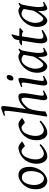

<svg xmlns="http://www.w3.org/2000/svg" viewBox="1166 -1948 802 3173"><g transform="rotate(-90 1566.5 -361.0)"><path d="M326.2 -246.1Q326.2 -320.8 298.8 -360.4Q271.5 -399.9 221.2 -399.9Q186 -399.9 162.1 -379.6Q138.2 -359.4 123.5 -328.6Q108.9 -297.9 102.5 -262Q96.2 -226.1 96.2 -194.8Q96.2 -162.1 104.2 -133.1Q112.3 -104 126.7 -82.3Q141.1 -60.5 160.4 -47.9Q179.7 -35.2 202.1 -35.2Q224.6 -35.2 242.4 -45.2Q260.3 -55.2 274.2 -72Q288.1 -88.9 297.9 -110.6Q307.6 -132.3 314 -155.8Q320.3 -179.2 323.2 -202.6Q326.2 -226.1 326.2 -246.1ZM396 -272.9Q396 -240.2 388.7 -206.8Q381.3 -173.3 367.2 -141.8Q353 -110.4 332.3 -81.8Q311.5 -53.2 284.2 -30.8Q271.5 -20.5 257.3 -11.2Q243.2 -2 228.5 5.1Q213.9 12.2 198.7 16.1Q183.6 20 168.9 20Q134.8 20 108.2 5.6Q81.5 -8.8 63.2 -33.9Q44.9 -59.1 35.4 -93.5Q25.9 -127.9 25.9 -168Q25.9 -203.1 31.7 -235.6Q37.6 -268.1 50.8 -298.3Q64 -328.6 85.9 -356.4Q107.9 -384.3 140.1 -410.2Q165 -429.7 194.8 -443.4Q224.6 -457 254.9 -457Q293 -457 319.8 -443.4Q346.7 -429.7 363.5 -405.3Q380.4 -380.9 388.2 -347.2Q396 -313.5 396 -272.9Z M818.8 -397.9Q808.6 -390.6 797.1 -382.3Q785.6 -374 774.9 -367.4Q764.2 -360.8 754.6 -356.4Q745.1 -352.1 738.8 -352.1Q733.4 -352.1 725.6 -360.4Q717.8 -368.7 707.3 -378.9Q696.8 -389.2 683.6 -397.5Q670.4 -405.8 654.8 -405.8Q632.3 -405.8 613.8 -395Q595.2 -384.3 580.1 -366.2Q564.9 -348.1 553.5 -324.5Q542 -300.8 534.4 -275.1Q526.9 -249.5 522.9 -223.6Q519 -197.8 519 -174.8Q519 -143.1 526.1 -117.7Q533.2 -92.3 545.9 -74.5Q558.6 -56.6 576.2 -46.9Q593.8 -37.1 614.7 -37.1Q623.5 -37.1 637.2 -40Q650.9 -43 668.7 -51Q686.5 -59.1 708.5 -72.8Q730.5 -86.4 756.8 -107.9Q760.7 -102.5 765.1 -97.2Q769.5 -91.8 772 -87.9Q733.9 -53.2 703.6 -32Q673.3 -10.7 648.7 0.7Q624 12.2 604.2 16.1Q584.5 20 566.9 20Q550.3 20 529.8 11.7Q509.3 3.4 491 -17.1Q472.7 -37.6 460.2 -71.8Q447.8 -106 447.8 -157.2Q447.8 -189.9 454.6 -224.9Q461.4 -259.8 476.8 -293.2Q492.2 -326.7 516.8 -356.9Q541.5 -387.2 577.6 -411.1Q591.3 -419.9 607.9 -428.2Q624.5 -436.5 642.3 -442.9Q660.2 -449.2 677.5 -453.1Q694.8 -457 710 -457Q731.4 -457 748.3 -448.7Q765.1 -440.4 778.3 -429.9Q791.5 -419.4 801.5 -409.9Q811.5 -400.4 818.8 -397.9Z M1207 -397.9Q1196.8 -390.6 1185.3 -382.3Q1173.8 -374 1163.1 -367.4Q1152.3 -360.8 1142.8 -356.4Q1133.3 -352.1 1127 -352.1Q1121.6 -352.1 1113.8 -360.4Q1106 -368.7 1095.5 -378.9Q1085 -389.2 1071.8 -397.5Q1058.6 -405.8 1043 -405.8Q1020.5 -405.8 1002 -395Q983.4 -384.3 968.3 -366.2Q953.1 -348.1 941.7 -324.5Q930.2 -300.8 922.6 -275.1Q915 -249.5 911.1 -223.6Q907.2 -197.8 907.2 -174.8Q907.2 -143.1 914.3 -117.7Q921.4 -92.3 934.1 -74.5Q946.8 -56.6 964.4 -46.9Q981.9 -37.1 1002.9 -37.1Q1011.7 -37.1 1025.4 -40Q1039.1 -43 1056.9 -51Q1074.7 -59.1 1096.7 -72.8Q1118.7 -86.4 1145 -107.9Q1148.9 -102.5 1153.3 -97.2Q1157.7 -91.8 1160.2 -87.9Q1122.1 -53.2 1091.8 -32Q1061.5 -10.7 1036.9 0.7Q1012.2 12.2 992.4 16.1Q972.7 20 955.1 20Q938.5 20 918 11.7Q897.5 3.4 879.2 -17.1Q860.8 -37.6 848.4 -71.8Q835.9 -106 835.9 -157.2Q835.9 -189.9 842.8 -224.9Q849.6 -259.8 865 -293.2Q880.4 -326.7 905 -356.9Q929.7 -387.2 965.8 -411.1Q979.5 -419.9 996.1 -428.2Q1012.7 -436.5 1030.5 -442.9Q1048.3 -449.2 1065.7 -453.1Q1083 -457 1098.1 -457Q1119.6 -457 1136.5 -448.7Q1153.3 -440.4 1166.5 -429.9Q1179.7 -419.4 1189.7 -409.9Q1199.7 -400.4 1207 -397.9Z M1658.2 -35.2Q1612.8 -8.8 1583.3 5.6Q1553.7 20 1533.2 20Q1519 20 1508.1 4.6Q1497.1 -10.7 1497.1 -37.1Q1497.1 -45.9 1500.2 -68.6Q1503.4 -91.3 1508.1 -121.6Q1512.7 -151.9 1518.1 -186Q1523.4 -220.2 1528.1 -251Q1532.7 -281.7 1535.9 -306.2Q1539.1 -330.6 1539.1 -341.8Q1539.1 -360.4 1537.6 -372.8Q1536.1 -385.3 1532.5 -393.1Q1528.8 -400.9 1522.2 -404.1Q1515.6 -407.2 1504.9 -407.2Q1498.5 -407.2 1482.4 -399.7Q1466.3 -392.1 1445.6 -376.7Q1424.8 -361.3 1402.6 -338.4Q1380.4 -315.4 1361.8 -284.2Q1348.6 -260.7 1339.8 -225.8Q1331.1 -190.9 1324.2 -147Q1319.8 -120.1 1317.4 -99.6Q1314.9 -79.1 1313.7 -63.2Q1312.5 -47.4 1312.3 -34.9Q1312 -22.5 1313 -12.2Q1306.6 -8.8 1297.1 -4.6Q1287.6 -0.5 1277.6 3.9Q1267.6 8.3 1258.3 12.5Q1249 16.6 1243.2 20L1227.1 4.9Q1231.4 -21.5 1238 -60.3Q1244.6 -99.1 1252.2 -145.8Q1259.8 -192.4 1267.8 -244.1Q1275.9 -295.9 1283.7 -347.4Q1291.5 -398.9 1298.6 -448Q1305.7 -497.1 1310.8 -538.3Q1315.9 -579.6 1319.1 -610.6Q1322.3 -641.6 1322.3 -657.2Q1322.3 -668.5 1320.6 -675Q1318.8 -681.6 1316.2 -684.8Q1313.5 -688 1309.8 -689Q1306.2 -689.9 1302.2 -689.9Q1297.4 -689.9 1288.3 -687.7Q1279.3 -685.5 1269.5 -683.1Q1258.3 -680.2 1246.1 -676.8L1240.2 -695.8Q1260.7 -705.1 1281.5 -713.4Q1302.2 -721.7 1320.3 -728Q1338.4 -734.4 1352.1 -738.3Q1365.7 -742.2 1372.1 -742.2Q1385.7 -742.2 1393.3 -733.4Q1400.9 -724.6 1400.9 -702.1Q1400.9 -690.4 1397.9 -663.3Q1395 -636.2 1390.4 -601.1Q1385.7 -565.9 1379.9 -525.9Q1374 -485.8 1368.4 -448.5Q1362.8 -411.1 1357.9 -379.9Q1353 -348.6 1350.1 -331.1Q1378.4 -366.2 1406.2 -390.4Q1434.1 -414.6 1460.4 -429.2Q1486.8 -443.8 1511 -450.4Q1535.2 -457 1557.1 -457Q1587.9 -457 1601.1 -437.7Q1614.3 -418.5 1614.3 -371.1Q1614.3 -354 1611.1 -328.6Q1607.9 -303.2 1603.3 -273.9Q1598.6 -244.6 1593.3 -213.4Q1587.9 -182.1 1583.3 -154.1Q1578.6 -126 1575.4 -102.8Q1572.3 -79.6 1572.3 -65.9Q1572.3 -49.3 1578.1 -43.2Q1584 -37.1 1589.8 -37.1Q1603.5 -37.1 1618.2 -41.3Q1632.8 -45.4 1650.9 -53.2Z M1901.4 -35.2Q1878.4 -21.5 1860.1 -11.2Q1841.8 -1 1826.7 6.1Q1811.5 13.2 1799.3 16.6Q1787.1 20 1776.4 20Q1759.8 20 1750 4.6Q1740.2 -10.7 1740.2 -37.1Q1740.2 -51.8 1743.9 -78.9Q1747.6 -106 1752.9 -138.9Q1758.3 -171.9 1764.6 -207.8Q1771 -243.7 1776.4 -276.1Q1781.7 -308.6 1785.4 -333.7Q1789.1 -358.9 1789.1 -371.1Q1789.1 -382.3 1787.6 -388.9Q1786.1 -395.5 1783.7 -398.7Q1781.2 -401.9 1777.3 -402.8Q1773.4 -403.8 1769 -403.8Q1765.1 -403.8 1757.1 -402.1Q1749 -400.4 1740.7 -397.9Q1731.4 -395.5 1720.2 -392.1L1713.4 -410.2Q1733.9 -419.4 1754.2 -428Q1774.4 -436.5 1792 -442.9Q1809.6 -449.2 1822.8 -453.1Q1835.9 -457 1842.3 -457Q1856 -457 1861.6 -447.8Q1867.2 -438.5 1867.2 -416Q1867.2 -401.9 1863.5 -374.3Q1859.9 -346.7 1854 -312.5Q1848.1 -278.3 1841.8 -241Q1835.4 -203.6 1829.6 -169.4Q1823.7 -135.3 1820.1 -107.7Q1816.4 -80.1 1816.4 -65.9Q1816.4 -50.8 1819.6 -43.9Q1822.8 -37.1 1831.1 -37.1Q1846.2 -37.1 1860.1 -41Q1874 -44.9 1894 -53.2ZM1914.6 -616.2Q1914.6 -602.5 1910.4 -589.1Q1906.2 -575.7 1898.4 -564.7Q1890.6 -553.7 1879.4 -546.9Q1868.2 -540 1854.5 -540Q1839.4 -540 1831.1 -548.8Q1822.8 -557.6 1822.8 -574.2Q1822.8 -587.4 1827.1 -600.8Q1831.5 -614.3 1839.4 -625.5Q1847.2 -636.7 1858.2 -643.8Q1869.1 -650.9 1882.8 -650.9Q1897.9 -650.9 1906.2 -641.8Q1914.6 -632.8 1914.6 -616.2Z M2219.7 -210.4Q2223.1 -232.4 2227.3 -256.1Q2231.4 -279.8 2235.6 -301.8Q2239.7 -323.7 2242.9 -342Q2246.1 -360.4 2248 -371.1Q2240.7 -377 2231.9 -383.1Q2223.1 -389.2 2213.1 -394.3Q2203.1 -399.4 2192.1 -402.6Q2181.2 -405.8 2169.4 -405.8Q2147 -405.8 2127.2 -394.8Q2107.4 -383.8 2090.6 -365.7Q2073.7 -347.7 2060.3 -324.5Q2046.9 -301.3 2037.6 -276.6Q2028.3 -252 2023.2 -228Q2018.1 -204.1 2018.1 -185.1Q2018.1 -153.3 2023.4 -127.9Q2028.8 -102.5 2038.1 -84.5Q2047.4 -66.4 2060.1 -56.6Q2072.8 -46.9 2087.4 -46.9Q2099.1 -46.9 2116 -61.8Q2132.8 -76.7 2151.1 -100.3Q2169.4 -124 2187.5 -153.1Q2205.6 -182.1 2219.7 -210.4ZM2365.2 -33.2Q2322.8 -5.4 2296.6 7.3Q2270.5 20 2256.3 20Q2247.6 20 2239.5 13.9Q2231.4 7.8 2225.1 -9Q2218.8 -25.9 2215.1 -55.7Q2211.4 -85.4 2211.4 -132.8Q2198.7 -110.4 2180.4 -83.7Q2162.1 -57.1 2141.1 -33.9Q2120.1 -10.7 2097.9 4.6Q2075.7 20 2055.2 20Q2039.1 20 2020.8 10.7Q2002.4 1.5 1987.1 -18.8Q1971.7 -39.1 1961.4 -71Q1951.2 -103 1951.2 -148.9Q1951.2 -187.5 1960.2 -224.4Q1969.2 -261.2 1987.3 -294.9Q2005.4 -328.6 2031.5 -358.2Q2057.6 -387.7 2092.3 -411.1Q2105.5 -419.9 2121.3 -428.2Q2137.2 -436.5 2154.1 -442.9Q2170.9 -449.2 2187.5 -453.1Q2204.1 -457 2219.2 -457Q2229.5 -457 2239.3 -454.3Q2249 -451.7 2258.1 -447.3Q2267.1 -442.9 2275.4 -437.7Q2283.7 -432.6 2291 -427.7Q2302.2 -436 2314.9 -443.1Q2327.6 -450.2 2341.3 -457L2351.1 -439.9Q2342.8 -433.1 2337.4 -427.7Q2332 -422.4 2327.9 -415.3Q2323.7 -408.2 2320.8 -397.9Q2317.9 -387.7 2314.5 -371.1Q2307.1 -335.9 2300.5 -299.1Q2293.9 -262.2 2289.3 -229.5Q2284.7 -196.8 2282 -171.9Q2279.3 -147 2279.3 -136.2Q2279.3 -108.4 2281 -89.4Q2282.7 -70.3 2285.6 -58.8Q2288.6 -47.4 2293 -42.2Q2297.4 -37.1 2303.2 -37.1Q2313 -37.1 2326.4 -39.8Q2339.8 -42.5 2359.4 -50.8Z M2658.7 -57.1Q2634.8 -38.6 2610.8 -24.2Q2586.9 -9.8 2565.4 0Q2543.9 9.8 2526.6 14.9Q2509.3 20 2498.5 20Q2486.3 20 2475.3 12.7Q2464.4 5.4 2455.8 -7.6Q2447.3 -20.5 2442.4 -38.6Q2437.5 -56.6 2437.5 -78.1Q2437.5 -87.4 2438 -96.7Q2438.5 -106 2439.2 -116Q2439.9 -126 2441.2 -137.2Q2442.4 -148.4 2444.3 -162.1L2481.9 -397.9H2411.6L2404.3 -413.1L2453.6 -441.9H2488.8L2491.7 -459Q2494.6 -479 2497.8 -492.2Q2501 -505.4 2505.1 -514.2Q2509.3 -522.9 2514.2 -528.6Q2519 -534.2 2525.4 -539.1L2574.7 -574.2L2588.4 -562Q2585 -557.6 2581.1 -546.4Q2577.6 -536.6 2573 -518.6Q2568.4 -500.5 2563.5 -470.2L2559.1 -441.9H2680.7L2690.4 -428.2Q2685.5 -421.4 2677 -413.3Q2668.5 -405.3 2659.2 -397.9Q2649.9 -390.6 2641.4 -384.5Q2632.8 -378.4 2628.4 -376Q2625.5 -382.8 2620.4 -387Q2615.2 -391.1 2606.4 -393.6Q2597.7 -396 2584.7 -397Q2571.8 -397.9 2553.7 -397.9H2552.2L2517.6 -173.8Q2516.1 -164.6 2514.9 -154.1Q2513.7 -143.6 2512.9 -134Q2512.2 -124.5 2512 -116.2Q2511.7 -107.9 2511.7 -103Q2511.7 -72.8 2522.7 -58.3Q2533.7 -43.9 2547.4 -43.9Q2564.5 -43.9 2589.1 -51.3Q2613.8 -58.6 2650.4 -75.2Z M2977.1 -210.4Q2980.5 -232.4 2984.6 -256.1Q2988.8 -279.8 2992.9 -301.8Q2997.1 -323.7 3000.2 -342Q3003.4 -360.4 3005.4 -371.1Q2998 -377 2989.3 -383.1Q2980.5 -389.2 2970.5 -394.3Q2960.4 -399.4 2949.5 -402.6Q2938.5 -405.8 2926.8 -405.8Q2904.3 -405.8 2884.5 -394.8Q2864.7 -383.8 2847.9 -365.7Q2831.1 -347.7 2817.6 -324.5Q2804.2 -301.3 2794.9 -276.6Q2785.6 -252 2780.5 -228Q2775.4 -204.1 2775.4 -185.1Q2775.4 -153.3 2780.8 -127.9Q2786.1 -102.5 2795.4 -84.5Q2804.7 -66.4 2817.4 -56.6Q2830.1 -46.9 2844.7 -46.9Q2856.4 -46.9 2873.3 -61.8Q2890.1 -76.7 2908.4 -100.3Q2926.8 -124 2944.8 -153.1Q2962.9 -182.1 2977.1 -210.4ZM3122.6 -33.2Q3080.1 -5.4 3054 7.3Q3027.8 20 3013.7 20Q3004.9 20 2996.8 13.9Q2988.8 7.8 2982.4 -9Q2976.1 -25.9 2972.4 -55.7Q2968.8 -85.4 2968.8 -132.8Q2956.1 -110.4 2937.7 -83.7Q2919.4 -57.1 2898.4 -33.9Q2877.4 -10.7 2855.2 4.6Q2833 20 2812.5 20Q2796.4 20 2778.1 10.7Q2759.8 1.5 2744.4 -18.8Q2729 -39.1 2718.8 -71Q2708.5 -103 2708.5 -148.9Q2708.5 -187.5 2717.5 -224.4Q2726.6 -261.2 2744.6 -294.9Q2762.7 -328.6 2788.8 -358.2Q2814.9 -387.7 2849.6 -411.1Q2862.8 -419.9 2878.7 -428.2Q2894.5 -436.5 2911.4 -442.9Q2928.2 -449.2 2944.8 -453.1Q2961.4 -457 2976.6 -457Q2986.8 -457 2996.6 -454.3Q3006.3 -451.7 3015.4 -447.3Q3024.4 -442.9 3032.7 -437.7Q3041 -432.6 3048.3 -427.7Q3059.6 -436 3072.3 -443.1Q3085 -450.2 3098.6 -457L3108.4 -439.9Q3100.1 -433.1 3094.7 -427.7Q3089.4 -422.4 3085.2 -415.3Q3081.1 -408.2 3078.1 -397.9Q3075.2 -387.7 3071.8 -371.1Q3064.5 -335.9 3057.9 -299.1Q3051.3 -262.2 3046.6 -229.5Q3042 -196.8 3039.3 -171.9Q3036.6 -147 3036.6 -136.2Q3036.6 -108.4 3038.3 -89.4Q3040 -70.3 3043 -58.8Q3045.9 -47.4 3050.3 -42.2Q3054.7 -37.1 3060.5 -37.1Q3070.3 -37.1 3083.7 -39.8Q3097.2 -42.5 3116.7 -50.8Z"/></g></svg>

Font: Gentium Plus APac
Style: Italic
Weight: 400
Italic angle: -8°
Designer: J. Victor Gaultney, Annie Olsen, Iska Routamaa, Becca Hirsbrunner
Foundry: SIL International
Version: Version 5.000